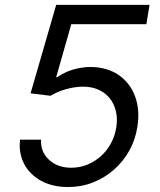

<svg xmlns="http://www.w3.org/2000/svg" viewBox="-20 -747 648 777"><path d="M61.1 -181.8H146.3Q143.1 -133.5 178.3 -100.5Q212.7 -68.2 268.5 -68.2Q302.2 -68.2 332.6 -80.4Q362.9 -92.7 387.3 -114.2Q411.6 -135.7 428.1 -165.3Q444.6 -195 450.3 -230.1Q456.3 -266 449.2 -296.3Q442.1 -326.7 424.4 -348.9Q406.6 -371.1 379.1 -383.7Q351.6 -396.3 316.8 -396.3Q300.4 -396.3 283 -393.8Q265.6 -391.3 248.4 -386.5Q231.2 -381.7 214.8 -374.8Q198.5 -367.9 184.7 -359.4L103.7 -369.3L207.4 -727.3H585.2L572.4 -649.1H268.5L207.4 -434.7H211.6Q224.4 -443.9 239.9 -451.5Q255.3 -459.2 272.5 -464.5Q289.8 -469.8 308.2 -472.8Q326.7 -475.9 345.2 -475.9Q411.6 -475.9 459.2 -444.2Q482.6 -428.3 499.6 -406.2Q516.7 -384.2 526.6 -357.1Q536.6 -329.9 539.1 -298.3Q541.5 -266.7 535.5 -231.5Q527.3 -180 502.5 -136Q477.6 -92 440.3 -59.5Q403.1 -27 355.8 -8.5Q308.6 9.9 255.7 9.9Q193.2 9.9 147 -14.9Q124.3 -27.3 106.7 -44.6Q89.1 -61.8 77.9 -83.1Q66.8 -104.4 62.3 -129.3Q57.9 -154.1 61.1 -181.8Z"/></svg>

Font: Inter P
Style: Italic
Weight: 400
Italic angle: -9.40001°
Designer: Rasmus Andersson
Foundry: rsms
Version: Version 3.018;git-588b23468